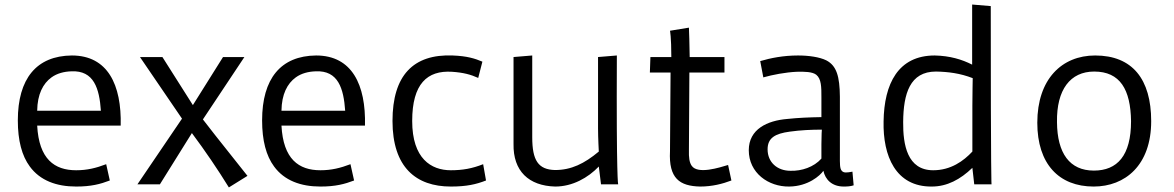

<svg xmlns="http://www.w3.org/2000/svg" viewBox="-20 -818 5208 852"><path d="M112.3 -79.1C157.7 -17.1 230 9.8 317.9 9.8C384.3 9.8 425.3 -1 467.3 -17.1L451.2 -89.4C406.2 -72.3 366.7 -62.5 317.9 -62.5C221.7 -62.5 152.8 -111.8 145 -260.7H515.6C520 -441.9 458 -571.8 298.8 -571.8C141.6 -570.3 59.1 -468.8 59.1 -283.7C59.1 -194.3 77.1 -126.5 112.3 -79.1ZM145 -326.7C146 -399.9 170.9 -447.3 208.5 -474.6C233.4 -492.7 264.6 -500.5 296.9 -501.5C397 -506.3 420.9 -424.8 427.7 -326.7Z M589.8 0H689.5L831.5 -227.5C891.6 -147 946.8 -65.4 995.6 13.7L1078.1 -37.6L935.1 -217.8L880.4 -288.1L1064.5 -564.9H969.7L835.9 -351.6L700.7 -564.9H601.1L787.6 -291.5Z M1196.3 -79.1C1241.7 -17.1 1314 9.8 1401.9 9.8C1468.3 9.8 1509.3 -1 1551.3 -17.1L1535.2 -89.4C1490.2 -72.3 1450.7 -62.5 1401.9 -62.5C1305.7 -62.5 1236.8 -111.8 1229 -260.7H1599.6C1604 -441.9 1542 -571.8 1382.8 -571.8C1225.6 -570.3 1143.1 -468.8 1143.1 -283.7C1143.1 -194.3 1161.1 -126.5 1196.3 -79.1ZM1229 -326.7C1230 -399.9 1254.9 -447.3 1292.5 -474.6C1317.4 -492.7 1348.6 -500.5 1380.9 -501.5C1481 -506.3 1504.9 -424.8 1511.7 -326.7Z M1721.7 -281.2C1721.7 -75.7 1826.2 9.8 1980.5 9.8C2050.8 9.8 2092.8 0 2136.7 -17.1L2124 -89.4C2075.7 -70.3 2033.2 -62.5 1980.5 -62.5C1893.1 -62.5 1809.1 -114.3 1809.1 -281.2C1809.1 -446.3 1876 -506.3 1985.4 -499.5C2036.1 -496.1 2068.8 -487.3 2102.1 -472.2L2120.6 -544.4C2086.9 -558.6 2052.7 -569.3 1988.8 -571.8C1814.5 -578.6 1721.7 -483.9 1721.7 -281.2Z M2258.8 -179.7C2256.3 -58.6 2326.7 6.8 2443.8 9.8C2520.5 9.8 2589.8 -29.3 2637.2 -79.1L2647 0H2723.1C2723.1 0 2714.8 -18.1 2717.3 -571.8L2633.8 -564.9V-247.6C2633.8 -207 2637.2 -145.5 2637.2 -145.5C2572.8 -91.8 2515.1 -63.5 2442.9 -63.5C2368.2 -65.4 2341.8 -106.4 2341.8 -209V-571.8L2258.8 -564.9Z M2953.1 -147C2946.8 -25.9 2996.1 7.8 3086.9 9.8C3140.6 9.8 3187 -2.4 3225.6 -17.1L3210.9 -85.9C3173.3 -74.7 3076.2 -43 3049.3 -82.5C3039.1 -97.2 3036.1 -119.6 3037.1 -152.3L3039.1 -496.1H3194.8V-564.9H3040.5C3040.5 -606 3037.1 -695.3 3037.1 -695.3L2953.1 -681.6C2953.1 -681.6 2959 -654.3 2959 -564.9H2866.2L2863.8 -496.1H2955.6Z M3302.7 -151.4C3302.7 -50.8 3389.6 11.2 3482.4 9.8C3565.9 8.8 3619.1 -38.6 3633.8 -60.1C3642.1 -21.5 3671.4 9.8 3724.1 9.8C3741.2 9.8 3754.4 8.8 3768.1 4.4L3762.7 -56.2C3737.8 -51.8 3724.1 -49.8 3715.3 -60.1C3706.1 -70.3 3707 -93.8 3707 -126.5V-389.2C3706.1 -478 3692.9 -526.4 3646.5 -550.3C3616.7 -564.9 3568.8 -571.8 3521.5 -571.8C3455.6 -571.8 3399.9 -560.5 3353.5 -546.9L3367.2 -474.6C3408.2 -486.3 3465.3 -497.1 3515.1 -499.5C3551.3 -500.5 3585 -499.5 3602.1 -486.3C3625 -467.8 3625 -431.6 3625 -386.2V-298.3C3570.3 -297.4 3522.9 -295.4 3472.2 -290C3385.3 -282.7 3302.7 -245.1 3302.7 -151.4ZM3386.2 -155.3C3386.2 -205.6 3418.9 -225.1 3484.9 -233.9C3533.2 -240.7 3581.5 -242.7 3627 -242.7C3627 -242.7 3625 -219.2 3625 -178.7V-114.3C3591.8 -76.7 3537.6 -58.6 3487.8 -60.1C3428.7 -60.1 3386.2 -98.1 3386.2 -155.3Z M4114.7 9.8C4182.6 9.8 4241.2 -21.5 4294.9 -73.2L4303.2 0H4379.9C4379.9 0 4376.5 -11.2 4376.5 -791L4293.9 -797.9V-531.2C4248.5 -554.2 4195.8 -570.3 4127.9 -571.8C3965.3 -571.8 3903.3 -446.3 3900.9 -279.3C3897.5 -126.5 3954.1 11.2 4114.7 9.8ZM4121.1 -62.5C4005.9 -62.5 3986.8 -175.8 3987.8 -276.9C3988.8 -402.3 4017.6 -500.5 4133.3 -500.5C4188 -499.5 4241.2 -492.7 4296.4 -471.2C4296.4 -471.2 4294.9 -390.1 4294.9 -349.1V-145.5C4255.9 -103.5 4199.2 -62.5 4121.1 -62.5Z M4583 -273.4C4583 -90.3 4679.2 9.8 4833 9.8C4973.1 9.8 5088.4 -85 5088.4 -280.3C5088.4 -466.8 5004.9 -571.8 4839.8 -571.8C4691.9 -571.8 4583 -466.8 4583 -273.4ZM4670.4 -275.9C4668 -420.4 4729.5 -500.5 4835.4 -500.5C4950.7 -500.5 4997.1 -420.4 4999 -280.3C4999 -127.4 4938 -61 4834 -61C4726.6 -61 4671.4 -137.7 4670.4 -275.9Z"/></svg>

Font: Duru Sans
Style: Regular
Weight: 400
Designer: Onur Yazıcıgil
Foundry: Onur Yazıcıgil
Version: Version 1.002